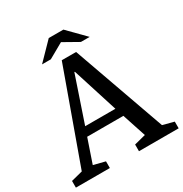

<svg xmlns="http://www.w3.org/2000/svg" viewBox="-209 -1042 1139 1194"><g transform="rotate(-30 360.0 -445.0)"><path d="M526 -69 470 -239H210L152 -69L235 -48V0H-9V-48L73 -69L311 -730H414L649 -69L729 -48V0H444V-48ZM342 -627 232 -302H449L346 -627ZM534 -769 415 -890H310L192 -769H255L363 -830L471 -769Z"/></g></svg>

Font: Domine Medium
Style: Regular
Weight: 500
Designer: Pablo Impallari, Rodrigo Fuenzalida, Brenda Gallo
Foundry: Pablo Impallari, Rodrigo Fuenzalida, Brenda Gallo
Version: Version 2.000